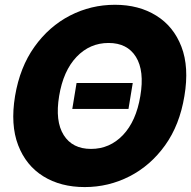

<svg xmlns="http://www.w3.org/2000/svg" viewBox="-20 -759 787 791"><path d="M329.1 11.7Q230 11.7 158.4 -32.7Q86.9 -77.1 54.7 -161.1Q22.5 -245.1 42 -363.3Q62 -482.4 122.1 -566.4Q182.1 -650.4 268.3 -694.8Q354.5 -739.3 453.6 -739.3Q551.8 -739.3 623.5 -694.8Q695.3 -650.4 727.5 -566.4Q759.8 -482.4 739.7 -363.3Q720.2 -244.1 660.2 -160.4Q600.1 -76.7 513.7 -32.5Q427.2 11.7 329.1 11.7ZM355 -145.5Q432.1 -145.5 486.6 -202.6Q541 -259.8 558.1 -363.3Q575.7 -467.3 540 -524.7Q504.4 -582 427.2 -582Q350.1 -582 295.4 -524.7Q240.7 -467.3 223.6 -363.3Q206.5 -259.8 242.4 -202.6Q278.3 -145.5 355 -145.5ZM526.9 -417 509.3 -310.1H277.8L295.4 -417Z"/></svg>

Font: Inter Display Extra Bold
Style: Italic
Weight: 800
Italic angle: -9.39999°
Designer: Rasmus Andersson
Foundry: rsms
Version: Version 4.000;git-4fc901f